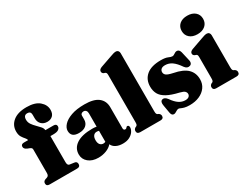

<svg xmlns="http://www.w3.org/2000/svg" viewBox="-79 -1254 2252 1767"><g transform="rotate(-30 1047.0 -371.0)"><path d="M289 -104.5Q289 -69.5 311.5 -67L358.5 -60.5Q385.5 -57.5 385.5 -30Q385.5 0 352.5 0H60Q27 0 27 -29Q27 -52.5 52 -61.5L68 -66.5Q79.5 -70 85.2 -78.8Q91 -87.5 91 -104.5V-354Q91 -363 86.5 -369Q82 -375 68.5 -380.5L46.5 -389Q16 -402.5 16 -425Q16 -452.5 48.5 -452.5H92Q91.5 -465.5 77.8 -480.2Q64 -495 50.2 -517.2Q36.5 -539.5 36.5 -575.5Q36.5 -641 87 -682Q137.5 -723 230.5 -723Q320 -723 365.5 -683.8Q411 -644.5 411 -591.5Q411 -551 389 -530.2Q367 -509.5 331.5 -509.5Q292.5 -509.5 269 -533.2Q245.5 -557 245.5 -596.5V-634Q245.5 -671 209.5 -671Q169.5 -671 169.5 -624Q169.5 -596 185.2 -573.2Q201 -550.5 221.5 -530.5Q242 -510.5 258.2 -491.8Q274.5 -473 276 -452.5H362Q394 -452.5 394 -426.5Q394 -407.5 376.8 -394.8Q359.5 -382 320.5 -382H289Z M430 -104.5Q430 -171.5 488.2 -210Q546.5 -248.5 655 -248.5Q681 -248.5 700.5 -244.5V-386.5Q700.5 -405 691.2 -416Q682 -427 666.5 -427Q653 -427 643.8 -420Q634.5 -413 634.5 -401V-360Q634.5 -320.5 607.5 -297.5Q580.5 -274.5 532 -274.5Q450 -274.5 450 -344Q450 -375.5 478.2 -406.5Q506.5 -437.5 563.2 -458Q620 -478.5 705.5 -478.5Q804.5 -478.5 851.8 -440.8Q899 -403 899 -336.5V-112Q899 -103 903.5 -97Q908 -91 917 -91Q929.5 -91 936.5 -103.5Q941.5 -108.5 948 -108.5Q956 -108.5 960.5 -102Q965 -95.5 965 -86Q965 -65 950.2 -42.2Q935.5 -19.5 906.5 -3.8Q877.5 12 834.5 12Q790.5 12 760.8 -4Q731 -20 721 -46Q697 -18 657.5 -3Q618 12 574 12Q509 12 469.5 -21Q430 -54 430 -104.5ZM629.5 -140.5Q629.5 -110 642.8 -94.2Q656 -78.5 677.5 -78.5Q689.5 -78.5 700.5 -84V-200.5Q690 -204 676.5 -204Q655 -204 642.2 -187.5Q629.5 -171 629.5 -140.5Z M1230.5 -719.5V-104.5Q1230.5 -84.5 1233.5 -76.8Q1236.5 -69 1243 -65L1253.5 -60.5Q1272 -49 1272 -30Q1272 0 1238.5 0H1022.5Q989 0 989 -30Q989 -49 1007.5 -60.5L1018 -65Q1025 -69 1028 -76.8Q1031 -84.5 1031 -104.5V-603.5Q1031 -619 1027 -625.2Q1023 -631.5 1015 -635L1005 -637.5Q986.5 -646.5 986.5 -664.5Q986.5 -685.5 1015.5 -697L1138.5 -740Q1177 -755 1196.5 -755Q1213 -755 1221.8 -745Q1230.5 -735 1230.5 -719.5Z M1530 -46.5Q1556 -46.5 1568.8 -57.5Q1581.5 -68.5 1581.5 -84.5Q1581.5 -100 1569.5 -112.5Q1557.5 -125 1520.5 -134Q1438.5 -153 1393 -178.5Q1347.5 -204 1329.2 -238Q1311 -272 1311 -315.5Q1311 -391.5 1363 -435.2Q1415 -479 1516.5 -479Q1565 -479 1589.8 -467.8Q1614.5 -456.5 1628 -456.5Q1643 -456.5 1657.2 -467.8Q1671.5 -479 1687 -479Q1698 -479 1706.8 -472Q1715.5 -465 1721 -446.5L1740 -364.5Q1756 -312.5 1725.5 -300.5Q1694 -289 1670 -321Q1634.5 -373 1601.2 -396.5Q1568 -420 1528 -420Q1500 -420 1486.5 -408Q1473 -396 1473 -377Q1473 -357 1489.5 -343.8Q1506 -330.5 1557.5 -319.5Q1656.5 -300.5 1700 -257.2Q1743.5 -214 1743.5 -147Q1743.5 -98.5 1717.5 -62.5Q1691.5 -26.5 1646.5 -6.8Q1601.5 13 1544 13Q1509 13 1487.8 7Q1466.5 1 1454.2 -5Q1442 -11 1435 -11Q1421 -11 1405.2 0.5Q1389.5 12 1374.5 12Q1364 12 1356.5 4.5Q1349 -3 1345.5 -21.5L1331.5 -102.5Q1322 -151 1349.5 -159.5Q1375 -167.5 1400.5 -134.5Q1433 -87.5 1464.5 -67Q1496 -46.5 1530 -46.5Z M1932 -516.5Q1879.5 -516.5 1849 -543.5Q1818.5 -570.5 1818.5 -615Q1818.5 -659 1849 -685.8Q1879.5 -712.5 1932 -712.5Q1984 -712.5 2015 -685.8Q2046 -659 2046 -615Q2046 -570.5 2015 -543.5Q1984 -516.5 1932 -516.5ZM2038.5 -444V-104.5Q2038.5 -84.5 2041.5 -76.8Q2044.5 -69 2051 -65L2061.5 -60.5Q2080 -49 2080 -30Q2080 0 2046.5 0H1830.5Q1797 0 1797 -30Q1797 -49 1815.5 -60.5L1826 -65Q1832.5 -69 1835.5 -76.8Q1838.5 -84.5 1838.5 -104.5V-327.5Q1838.5 -343.5 1834.8 -349.8Q1831 -356 1823 -359L1813 -362Q1794 -371 1794 -388.5Q1794 -409.5 1823.5 -421L1946.5 -464.5Q1985 -479.5 2004.5 -479.5Q2020.5 -479.5 2029.5 -469.5Q2038.5 -459.5 2038.5 -444Z"/></g></svg>

Font: Fraunces 72pt S050 Black
Style: Regular
Weight: 900
Version: Version 1.000; ttfautohint (v1.8.3)